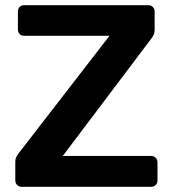

<svg xmlns="http://www.w3.org/2000/svg" viewBox="-20 -720 665 740"><path d="M63 0Q53 0 46 -7Q39 -14 39 -25V-95Q39 -110 45 -119Q51 -128 54 -132L402 -582H73Q62 -582 55.5 -589Q49 -596 49 -606V-675Q49 -686 55.5 -693Q62 -700 73 -700H551Q562 -700 569 -693Q576 -686 576 -675V-606Q576 -594 572 -585.5Q568 -577 563 -571L222 -119H562Q573 -119 580 -112Q587 -105 587 -94V-24Q587 -14 580 -7Q573 0 562 0Z"/></svg>

Font: Rubik Medium
Style: Regular
Weight: 500
Designer: Hubert and Fischer
Foundry: Hubert and Fischer
Version: Version 2.300; ttfautohint (v1.8.4.7-5d5b);gftools[0.9.30]